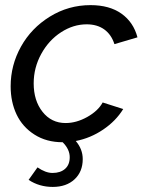

<svg xmlns="http://www.w3.org/2000/svg" viewBox="-20 -551 571 757"><path d="M238.8 -65.9Q281.2 -65.9 324 -89.8Q366.7 -113.8 384.8 -147L465.8 -121.1Q437 -74.2 387 -40.3Q336.9 -6.3 278.8 4.9Q306.2 37.1 306.2 76.2Q306.2 126 273.9 156Q241.7 186 188 186Q134.8 186 92.8 158.2L127.9 108.9Q159.7 130.9 187 130.9Q218.3 130.9 236.6 114.7Q254.9 98.6 254.9 68.8Q254.9 37.6 227.1 9.8Q163.1 9.8 116 -20.3Q68.8 -50.3 45.4 -99.6Q22 -148.9 22 -210.9Q22 -293.9 62.7 -367.2Q103.5 -440.4 176.8 -485.6Q250 -530.8 336.9 -530.8Q411.6 -530.8 459 -497.1Q506.3 -463.4 522 -403.8L431.2 -377Q418.9 -415 390.9 -435.1Q362.8 -455.1 321.8 -455.1Q269 -455.1 220.7 -423.8Q172.4 -392.6 142.6 -338.4Q112.8 -284.2 112.8 -222.2Q112.8 -154.3 147.7 -110.1Q182.6 -65.9 238.8 -65.9Z"/></svg>

Font: Rawline Medium
Style: Italic
Weight: 500
Italic angle: -12°
Designer: Matt McInerney, Pablo Impallari, Rodrigo Fuenzalida
Foundry: Matt McInerney, Pablo Impallari, Rodrigo Fuenzalida
Version: Version 4.020;PS 004.020;hotconv 1.0.88;makeotf.lib2.5.64775